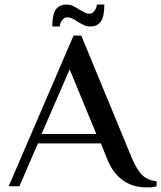

<svg xmlns="http://www.w3.org/2000/svg" viewBox="-20 -816 706 841"><path d="M447 -125 422 -188H146L65 0H18L302 -660H336L557 -125Q580 -71 603.5 -48.5Q627 -26 666 -22V0Q648 5 624 5Q497 5 447 -125ZM402 -229 285 -512 162 -229ZM271 -796Q286 -796 298.5 -790.5Q311 -785 327 -774Q343 -765 352.5 -760.5Q362 -756 373 -756Q385 -756 394.5 -769.5Q404 -783 404 -796H437Q437 -743 421.5 -721.5Q406 -700 375 -700Q360 -700 348.5 -705.5Q337 -711 320 -721Q306 -731 295.5 -735.5Q285 -740 273 -740Q261 -740 251.5 -726.5Q242 -713 242 -700H209Q209 -753 224.5 -774.5Q240 -796 271 -796Z"/></svg>

Font: El Messiri Medium
Style: Regular
Weight: 500
Designer: Mohamed Gaber
Foundry: Kief Type Foundry
Version: Version 2.007